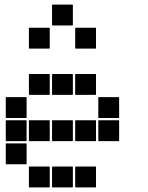

<svg xmlns="http://www.w3.org/2000/svg" viewBox="-20 -815 640 830"><path d="M207 -795H293Q295 -795 295 -793V-707Q295 -705 293 -705H207Q205 -705 205 -707V-793Q205 -795 207 -795ZM307 -695H393Q395 -695 395 -693V-607Q395 -605 393 -605H307Q305 -605 305 -607V-693Q305 -695 307 -695ZM107 -695H193Q195 -695 195 -693V-607Q195 -605 193 -605H107Q105 -605 105 -607V-693Q105 -695 107 -695ZM307 -495H393Q395 -495 395 -493V-407Q395 -405 393 -405H307Q305 -405 305 -407V-493Q305 -495 307 -495ZM207 -495H293Q295 -495 295 -493V-407Q295 -405 293 -405H207Q205 -405 205 -407V-493Q205 -495 207 -495ZM107 -495H193Q195 -495 195 -493V-407Q195 -405 193 -405H107Q105 -405 105 -407V-493Q105 -495 107 -495ZM407 -395H493Q495 -395 495 -393V-307Q495 -305 493 -305H407Q405 -305 405 -307V-393Q405 -395 407 -395ZM7 -395H93Q95 -395 95 -393V-307Q95 -305 93 -305H7Q5 -305 5 -307V-393Q5 -395 7 -395ZM407 -295H493Q495 -295 495 -293V-207Q495 -205 493 -205H407Q405 -205 405 -207V-293Q405 -295 407 -295ZM307 -295H393Q395 -295 395 -293V-207Q395 -205 393 -205H307Q305 -205 305 -207V-293Q305 -295 307 -295ZM207 -295H293Q295 -295 295 -293V-207Q295 -205 293 -205H207Q205 -205 205 -207V-293Q205 -295 207 -295ZM107 -295H193Q195 -295 195 -293V-207Q195 -205 193 -205H107Q105 -205 105 -207V-293Q105 -295 107 -295ZM7 -295H93Q95 -295 95 -293V-207Q95 -205 93 -205H7Q5 -205 5 -207V-293Q5 -295 7 -295ZM7 -195H93Q95 -195 95 -193V-107Q95 -105 93 -105H7Q5 -105 5 -107V-193Q5 -195 7 -195ZM307 -95H393Q395 -95 395 -93V-7Q395 -5 393 -5H307Q305 -5 305 -7V-93Q305 -95 307 -95ZM207 -95H293Q295 -95 295 -93V-7Q295 -5 293 -5H207Q205 -5 205 -7V-93Q205 -95 207 -95ZM107 -95H193Q195 -95 195 -93V-7Q195 -5 193 -5H107Q105 -5 105 -7V-93Q105 -95 107 -95Z"/></svg>

Font: Pixel Panel Black
Style: Regular
Weight: 900
Monospace: yes
Designer: Óliver Lalan
Foundry: Óliver Lalan
Version: Version 1.000; ttfautohint (v1.8.4.7-5d5b-dirty);gftools[0.9